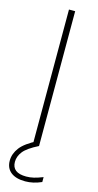

<svg xmlns="http://www.w3.org/2000/svg" viewBox="-142 -779 521 1018"><g transform="rotate(15 118.5 -270.0)"><path d="M101.5 0V-740H135.5V0ZM112.5 200Q61 200 33.2 177.8Q5.5 155.5 5.5 115Q5.5 77 31.2 43Q57 9 123 -24L135.5 0Q75.5 30 54.5 57Q33.5 84 33.5 114Q33.5 174 111 174Q132 174 152.8 169Q173.5 164 201.5 153V180Q156.5 200 112.5 200Z"/></g></svg>

Font: Encode Sans SemiExpanded SemiExpanded Thin
Style: Regular
Weight: 100
Width: 6
Designer: Multiple Designers
Foundry: Impallari Type
Version: Version 3.000; ttfautohint (v1.8.3) -l 8 -r 50 -G 200 -x 14 